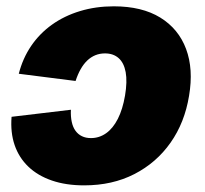

<svg xmlns="http://www.w3.org/2000/svg" viewBox="-20 -568 638 599"><path d="M242.7 10.3Q185.5 10.3 141.6 -4.9Q97.7 -20 68.4 -48.1Q39.1 -76.2 25.6 -115.5Q12.2 -154.8 16.1 -203.6L201.2 -225.6Q200.2 -204.1 203.9 -187.5Q207.5 -170.9 215.6 -159.9Q223.6 -148.9 235.6 -143.1Q247.6 -137.2 263.7 -137.2Q289.6 -137.2 311 -152.3Q332.5 -167.5 347.7 -197.3Q362.8 -227.1 370.1 -270Q377.4 -313.5 372.1 -342.8Q366.7 -372.1 350.1 -386.7Q333.5 -401.4 307.6 -401.4Q291.5 -401.4 277.6 -395.8Q263.7 -390.1 252.2 -379.2Q240.7 -368.2 231.7 -352.3Q222.7 -336.4 215.8 -315.4L38.6 -337.9Q50.8 -385.7 77.1 -424.6Q103.5 -463.4 142.1 -491Q180.7 -518.6 229.7 -533.4Q278.8 -548.3 335 -548.3Q422.9 -548.3 480 -513.2Q537.1 -478 560.5 -415.3Q584 -352.5 569.8 -269Q556.2 -185.5 512 -122.8Q467.8 -60.1 399.2 -24.9Q330.6 10.3 242.7 10.3Z"/></svg>

Font: Inter 17pt Black
Style: Italic
Weight: 900
Italic angle: -9.3988°
Version: Version 4.001;git-66647c0bb